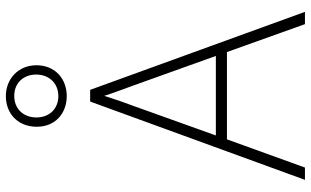

<svg xmlns="http://www.w3.org/2000/svg" viewBox="-218 -818 1037 640"><g transform="rotate(-90 300.0 -498.5)"><path d="M299 -794C357 -794 402 -833 402 -895C402 -955 357 -997 299 -997C241 -997 197 -957 197 -894C197 -830 244 -794 299 -794ZM299 -822C258 -822 228 -851 228 -895C228 -938 256 -969 300 -969C343 -969 371 -938 371 -896C371 -853 342 -822 299 -822ZM20 0H61L155 -260H446L539 0H580L320 -716H281ZM268 -576C278 -602 290 -637 300 -669C310 -637 324 -601 333 -576L433 -297H168Z"/></g></svg>

Font: Noto Sans Mono ExtraLight
Style: Regular
Weight: 200
Designer: Monotype Design Team
Foundry: Monotype Imaging Inc.
Version: Version 2.014